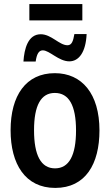

<svg xmlns="http://www.w3.org/2000/svg" viewBox="-20 -912 540 942"><path d="M124 -812H384V-892H124ZM95 -610H155C160 -646 170 -665 190 -665C223 -665 268 -611 320 -611C367 -611 401 -656 405 -745H345C339 -710 332 -690 311 -690C271 -690 232 -744 180 -744C117 -744 99 -672 95 -610ZM251 10C400 10 468 -108 468 -272C468 -452 382 -553 249 -553C107 -553 32 -443 32 -273C32 -107 104 10 251 10ZM250 -86C181 -86 147 -150 147 -273C147 -395 181 -456 249 -456C318 -456 353 -395 353 -272C353 -150 319 -86 250 -86Z"/></svg>

Font: Noto Sans Mono ExtraCondensed SemiBold
Style: Regular
Weight: 600
Width: 2
Designer: Monotype Design Team
Foundry: Monotype Imaging Inc.
Version: Version 2.014